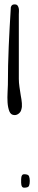

<svg xmlns="http://www.w3.org/2000/svg" viewBox="-20 -871 178 891"><path d="M16.6 -477.5Q16.6 -567.4 20.5 -655.8Q24.4 -744.1 30.3 -837.9Q33.2 -845.7 37.1 -848.1Q41 -850.6 47.9 -850.6Q57.6 -850.6 61.5 -845.2Q65.4 -839.8 66.9 -833Q68.4 -826.2 67.9 -817.9Q67.4 -809.6 67.4 -803.7V-504.9Q67.4 -487.3 70.3 -467.8L76.2 -428.7Q80.1 -409.2 81.5 -392.1Q83 -375 79.1 -363.3Q77.1 -352.5 67.9 -344.7Q58.6 -336.9 47.9 -336.9Q30.3 -336.9 23.4 -354.5Q16.6 -372.1 15.1 -395.5Q13.7 -418.9 15.1 -442.4Q16.6 -465.8 16.6 -477.5ZM78.1 -23.4V-39.1Q78.1 -43.9 79.1 -49.3Q80.1 -54.7 83 -58.6Q85.9 -62.5 91.8 -62.5Q111.3 -62.5 114.7 -53.2Q118.2 -43.9 118.2 -31.2Q118.2 -17.6 114.7 -8.8Q111.3 0 91.8 0Q85.9 0 83 -3.9Q80.1 -7.8 79.1 -13.2Q78.1 -18.6 78.1 -23.4Z"/></svg>

Font: Shadows Into Light
Style: Regular
Weight: 400
Designer: Kimberly Geswein
Foundry: Kimberly Geswein
Version: Version 001.000